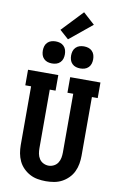

<svg xmlns="http://www.w3.org/2000/svg" viewBox="-123 -1263 846 1337"><g transform="rotate(10 300.0 -594.5)"><path d="M300 8Q271 8 242 3Q213 -2 187.5 -15.5Q162 -29 141 -50Q120 -71 107.5 -97.5Q95 -124 90 -152.5Q85 -181 85 -210V-625H44V-735H258V-625H217V-210Q217 -191 220.5 -172Q224 -153 234.5 -136.5Q245 -120 263 -111Q281 -102 300 -102Q319 -102 337 -111Q355 -120 365.5 -136.5Q376 -153 379.5 -172Q383 -191 383 -210V-625H342V-735H556V-625H515V-210Q515 -181 510 -152.5Q505 -124 492.5 -97.5Q480 -71 459 -50Q438 -29 412.5 -15.5Q387 -2 358 3Q329 8 300 8ZM400 -807Q384 -807 369 -811.5Q354 -816 342.5 -827.5Q331 -839 326.5 -854Q322 -869 322 -885Q322 -901 326.5 -916Q331 -931 342.5 -942.5Q354 -954 369 -958.5Q384 -963 400 -963Q416 -963 431 -958.5Q446 -954 457.5 -942.5Q469 -931 473.5 -916Q478 -901 478 -885Q478 -869 473.5 -854Q469 -839 457.5 -827.5Q446 -816 431 -811.5Q416 -807 400 -807ZM200 -807Q184 -807 169 -811.5Q154 -816 142.5 -827.5Q131 -839 126.5 -854Q122 -869 122 -885Q122 -901 126.5 -916Q131 -931 142.5 -942.5Q154 -954 169 -958.5Q184 -963 200 -963Q216 -963 231 -958.5Q246 -954 257.5 -942.5Q269 -931 273.5 -916Q278 -901 278 -885Q278 -869 273.5 -854Q269 -839 257.5 -827.5Q246 -816 231 -811.5Q216 -807 200 -807ZM281 -992 218 -1048 359 -1197 441 -1123Z"/></g></svg>

Font: Iosevka Slab XBdEx
Style: Regular
Weight: 800
Width: 7
Monospace: yes
Designer: Belleve Invis
Foundry: Belleve Invis
Version: Version 11.1.0; ttfautohint (v1.8.3)